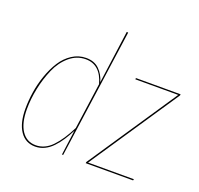

<svg xmlns="http://www.w3.org/2000/svg" viewBox="-128 -873 1061 1023"><g transform="rotate(20 402.5 -361.5)"><path d="M421.9 -731.9 430.2 -731 327.6 0H320.8L339.8 -141.6Q323.2 -108.9 306.6 -83.7Q290 -58.6 269.3 -36.6Q248.5 -14.6 223.6 -2.7Q198.7 9.3 171.4 9.3Q116.2 9.3 85.2 -36.1Q54.2 -81.5 54.2 -163.1Q54.2 -209.5 61.8 -258.5Q69.3 -307.6 86.4 -356.2Q103.5 -404.8 127.7 -442.6Q151.9 -480.5 188.2 -504.2Q224.6 -527.8 267.1 -527.8Q313.5 -527.8 341.3 -500.7Q369.1 -473.6 380.9 -432.1ZM267.1 -520.5Q216.3 -520.5 175.5 -485.8Q134.8 -451.2 111.1 -396.5Q87.4 -341.8 75 -281.5Q62.5 -221.2 62.5 -163.1Q62.5 -85 91.3 -41.7Q120.1 1.5 171.9 1.5Q223.1 1.5 263.7 -40.5Q304.2 -82.5 341.8 -157.7L378.4 -419.9Q351.1 -520.5 267.1 -520.5ZM805.2 -517.6 804.2 -510.7 466.3 -7.3H726.1L724.1 0H455.6L456.5 -6.8L794.4 -510.3H551.3L551.8 -517.6Z"/></g></svg>

Font: Fira Sans Compressed Eight
Style: Italic
Weight: 100
Width: 3
Italic angle: -8°
Designer: Carrois Corporate & Edenspiekermann AG
Foundry: Carrois Corporate GbR & Edenspiekermann AG
Version: Version 4.203;PS 004.203;hotconv 1.0.88;makeotf.lib2.5.64775